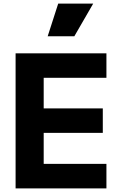

<svg xmlns="http://www.w3.org/2000/svg" viewBox="-20 -1039 629 1059"><path d="M390 -839 494 -1019H301L243 -839ZM567 0V-135H221V-306H547V-441H221V-610H567V-745H66V0Z"/></svg>

Font: Plus Jakarta Sans ExtraBold
Style: Regular
Weight: 800
Designer: Gumpita Rahayu
Foundry: Tokotype
Version: Version 2.071;gftools[0.9.30]